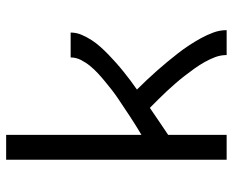

<svg xmlns="http://www.w3.org/2000/svg" viewBox="-88 -688 775 640"><g transform="rotate(-90 300.0 -367.5)"><path d="M88 0V-735H171V-284Q186 -293 201.5 -302.5Q217 -312 232 -322Q247 -332 262 -342Q277 -352 292 -362Q307 -372 321 -383Q335 -394 349 -405.5Q363 -417 376 -429Q389 -441 400.5 -455Q412 -469 420.5 -485.5Q429 -502 429 -520H512Q512 -501 504.5 -483.5Q497 -466 487 -450.5Q477 -435 464.5 -421Q452 -407 438.5 -394Q425 -381 411 -368.5Q397 -356 382 -344Q367 -332 352.5 -321Q338 -310 322 -299Q338 -283 354 -266Q370 -249 385 -232Q400 -215 414.5 -197.5Q429 -180 443 -162Q457 -144 469.5 -125Q482 -106 493 -86Q504 -66 512 -44.5Q520 -23 520 0H437Q437 -20 430 -38.5Q423 -57 413 -74.5Q403 -92 391.5 -108Q380 -124 368 -139.5Q356 -155 343 -170Q330 -185 316.5 -199.5Q303 -214 289 -228Q275 -242 261 -256Q238 -240 215.5 -225Q193 -210 171 -195V0Z"/></g></svg>

Font: Nova
Style: Regular
Weight: 400
Monospace: yes
Designer: Belleve Invis
Foundry: Belleve Invis
Version: Version 24.1.4; ttfautohint (v1.8.4)